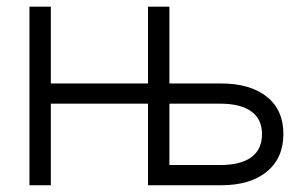

<svg xmlns="http://www.w3.org/2000/svg" viewBox="-20 -550 900 570"><path d="M465.3 0V-60.1H634.3Q694.3 -60.1 726.1 -83.3Q757.8 -106.4 757.8 -151.9Q757.8 -196.3 726.1 -219.2Q694.3 -242.2 634.3 -242.2H464.8V-302.2H636.2Q722.7 -302.2 772 -262.9Q821.3 -223.6 821.3 -152.3Q821.3 -80.6 772 -40.3Q722.7 0 636.2 0ZM67.4 0V-530.3H130.9V0ZM115.2 -242.2V-302.2H433.6V-242.2ZM419.4 0V-530.3H482.9V0Z"/></svg>

Font: Inter 28pt Light
Style: Regular
Weight: 300
Designer: Rasmus Andersson
Foundry: rsms
Version: Version 4.001;git-66647c0bb